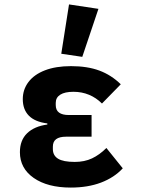

<svg xmlns="http://www.w3.org/2000/svg" viewBox="-20 -836 640 868"><path d="M535 -75Q496 -33 436.5 -10.5Q377 12 300 12Q195 12 132.5 -31.5Q70 -75 70 -148Q70 -202 102.5 -233.5Q135 -265 194 -273V-278Q138 -285 110.5 -313Q83 -341 83 -388Q83 -431 108.5 -465Q134 -499 183 -518Q232 -537 301 -537Q375 -537 429 -517Q483 -497 526 -455L441 -368Q415 -394 382.5 -407.5Q350 -421 312 -421Q273 -421 252.5 -408Q232 -395 232 -371V-361Q232 -338 247 -327Q262 -316 291 -316H394V-218H278Q249 -218 234 -207Q219 -196 219 -173V-162Q219 -133 242.5 -118.5Q266 -104 318 -104Q362 -104 396 -120Q430 -136 461 -167ZM257 -593 292 -816 425 -796 352 -579Z"/></svg>

Font: iA Writer Duo V
Style: Regular
Weight: 400
Designer: Mike Abbink, Paul van der Laan, Pieter van Rosmalen, Oliver Reichenstein
Foundry: Information Architects Inc.
Version: Version 2.000